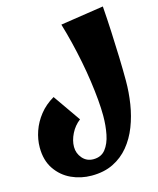

<svg xmlns="http://www.w3.org/2000/svg" viewBox="-141 -841 972 1184"><g transform="rotate(-15 345.0 -249.0)"><path d="M296 246Q227 246 166.5 218Q106 190 68 134Q30 78 30 -4Q30 -56 48 -108Q66 -160 102 -205.5Q138 -251 193 -283L315 -108Q278 -80 256.5 -37Q235 6 235 47Q235 88 262 119.5Q289 151 332 151Q382 151 409.5 116Q437 81 448 25.5Q459 -30 459 -93Q459 -139 454 -196Q449 -253 440 -316.5Q431 -380 418 -446Q405 -512 389 -577Q373 -642 355 -702L631 -744Q637 -663 641 -578.5Q645 -494 647.5 -414Q650 -334 650 -265Q650 -191 638.5 -117.5Q627 -44 601.5 21.5Q576 87 534.5 137.5Q493 188 434 217Q375 246 296 246Z"/></g></svg>

Font: Marhey Light
Style: Regular
Weight: 300
Designer: Nur Syamsi & Bustanul Arifin
Foundry: Namelatype
Version: Version 1.000